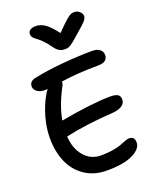

<svg xmlns="http://www.w3.org/2000/svg" viewBox="-189 -1140 1045 1289"><g transform="rotate(-20 333.0 -495.5)"><path d="M502 -1033.2Q523.9 -1033.2 540.5 -1018.3Q557.1 -1003.4 557.1 -985.8Q557.1 -971.7 542.7 -954.1Q528.3 -936.5 474.1 -890.1Q461.4 -879.4 444.1 -864.3Q426.8 -849.1 419.7 -843.5Q412.6 -837.9 401.6 -830.8Q390.6 -823.7 381.3 -821.8Q372.1 -819.8 358.9 -819.8Q335.4 -819.8 317.6 -831.3Q299.8 -842.8 280.8 -871.1Q260.7 -899.4 238.5 -920.9Q216.3 -942.4 203.4 -950.9Q190.4 -959.5 181.6 -970.2Q172.9 -981 172.9 -995.1Q172.9 -1013.2 187.3 -1023.2Q201.7 -1033.2 227.1 -1033.2Q260.7 -1033.2 292.2 -1012.2Q323.7 -991.2 369.1 -932.1Q413.1 -978 439.7 -1001Q466.3 -1023.9 477.3 -1028.6Q488.3 -1033.2 502 -1033.2ZM347.2 42Q256.3 42 190.4 -2.7Q124.5 -47.4 92.3 -122.3Q60.1 -197.3 60.1 -293Q60.1 -363.3 80.6 -437.5Q101.1 -511.7 134.8 -571.8Q144 -589.4 159.2 -608.9Q153.3 -607.9 141.1 -607.9Q105.5 -607.9 84.7 -623.5Q64 -639.2 64 -661.1Q64 -694.3 100.1 -705.1Q191.9 -725.6 311.3 -736.3Q430.7 -747.1 527.8 -747.1Q562.5 -747.1 581.3 -731.4Q600.1 -715.8 600.1 -692.9Q600.1 -668 584.2 -654.5Q568.4 -641.1 529.8 -641.1Q388.7 -641.1 267.1 -623Q267.1 -613.8 262.2 -599.1Q197.3 -479.5 179.2 -376Q406.7 -417 534.2 -418Q573.2 -418 589.6 -407.2Q606 -396.5 606 -373Q606 -343.3 580.1 -327.4Q554.2 -311.5 513.2 -309.1Q317.9 -296.9 172.9 -264.2Q178.7 -175.3 225.6 -121.1Q272.5 -66.9 345.2 -66.9Q391.6 -66.9 430.9 -73.7Q470.2 -80.6 490.7 -88.9Q511.2 -97.2 529.8 -104Q548.3 -110.8 558.1 -110.8Q598.1 -110.8 598.1 -68.8Q598.1 -22 533.2 10Q468.3 42 347.2 42Z"/></g></svg>

Font: Shantell Sans Irregular
Style: Regular
Weight: 500
Designer: Stephen Nixon, Anya Danilova, Shantell Martin
Foundry: Arrow Type
Version: Version 1.006;[9816181b4]